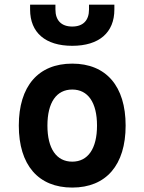

<svg xmlns="http://www.w3.org/2000/svg" viewBox="-20 -803 626 832"><path d="M293 9.8C439.9 9.8 524.4 -87.9 524.4 -258.8C524.4 -429.7 439.9 -527.3 293 -527.3C146 -527.3 61.5 -429.7 61.5 -258.8C61.5 -87.9 146 9.8 293 9.8ZM293 -102.5C224.6 -102.5 185.5 -159.2 185.5 -258.8C185.5 -358.9 224.6 -415 293 -415C361.3 -415 400.4 -358.9 400.4 -258.8C400.4 -159.2 361.3 -102.5 293 -102.5ZM293 -604.5C409.2 -604.5 475.6 -661.6 475.6 -761.7V-782.7H365.7V-761.7C365.7 -714.4 339.8 -688 293 -688C246.1 -688 220.2 -714.4 220.2 -761.7V-782.7H110.4V-761.7C110.4 -661.6 176.8 -604.5 293 -604.5Z"/></svg>

Font: Cascadia Code NF SemiBold
Style: Regular
Weight: 600
Monospace: yes
Designer: Aaron Bell
Foundry: Saja Typeworks
Version: Version 2404.023